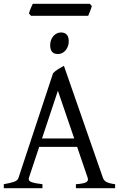

<svg xmlns="http://www.w3.org/2000/svg" viewBox="-20 -989 635 1009"><path d="M370.1 -261.2 284.2 -512.2 200.7 -261.2ZM186 -217.3 131.8 -54.2Q127 -39.1 145 -32.2Q163.1 -25.4 203.1 -21V0H0V-21Q33.2 -26.9 52.7 -33.2Q72.3 -39.6 77.1 -54.2L258.8 -604Q270 -616.2 286.6 -626.2Q303.2 -636.2 315.9 -643.1L521 -54.2Q523.4 -47.4 527.8 -42Q532.2 -36.6 539.6 -32.7Q546.9 -28.8 558.1 -25.9Q569.3 -22.9 585 -21V0H378.9V-21Q417 -23.4 431.6 -30.8Q446.3 -38.1 440.9 -54.2L385.3 -217.3ZM341.3 -772Q341.3 -758.3 336.9 -746.1Q332.5 -733.9 325 -724.9Q317.4 -715.8 307.1 -710.4Q296.9 -705.1 284.7 -705.1Q262.7 -705.1 253.2 -717.3Q243.7 -729.5 243.7 -752Q243.7 -765.6 248 -777.8Q252.4 -790 260.3 -799.1Q268.1 -808.1 278.1 -813.2Q288.1 -818.4 299.8 -818.4Q341.3 -818.4 341.3 -772ZM462.4 -957.5Q461.4 -952.1 459 -945.1Q456.5 -938 453.6 -930.9Q450.7 -923.8 448 -917Q445.3 -910.2 443.4 -905.8H143.1L132.3 -918Q133.3 -923.3 135.7 -930.2Q138.2 -937 141.1 -944.1Q144 -951.2 147 -957.8Q149.9 -964.4 152.3 -969.2H451.7Z"/></svg>

Font: Gentium Plus
Style: Regular
Weight: 400
Designer: J. Victor Gaultney, Annie Olsen, Iska Routamaa
Foundry: SIL International
Version: Version 1.510